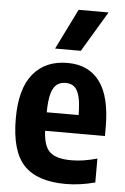

<svg xmlns="http://www.w3.org/2000/svg" viewBox="-56 -849 587 900"><g transform="rotate(5 237.0 -399.0)"><path d="M287.5 10.5Q152.5 10.5 90.2 -55.8Q28 -122 28 -275.5Q28 -415.5 85.8 -485.5Q143.5 -555.5 247.5 -555.5Q347 -555.5 399.2 -485.2Q451.5 -415 451.5 -271.5V-229.5H170Q173 -157.5 203.2 -130Q233.5 -102.5 304.5 -102.5Q333 -102.5 362.8 -107.2Q392.5 -112 425.5 -121V-8.5Q353 10.5 287.5 10.5ZM247 -461.5Q223.5 -461.5 206.5 -449.5Q189.5 -437.5 180 -406.2Q170.5 -375 170 -316.5H320Q319.5 -375 310.8 -406.2Q302 -437.5 286 -449.5Q270 -461.5 247 -461.5ZM183 -617.5 277 -808H418L304 -617.5Z"/></g></svg>

Font: Encode Sans Condensed
Style: Bold
Weight: 700
Width: 3
Designer: Multiple Designers
Foundry: Impallari Type
Version: Version 3.000; ttfautohint (v1.8.3) -l 8 -r 50 -G 200 -x 14 